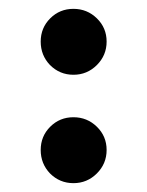

<svg xmlns="http://www.w3.org/2000/svg" viewBox="-20 -406 333 434"><path d="M93 -14Q72 -36 72 -67Q72 -98 93.5 -119.5Q115 -141 146 -141Q177 -141 199 -119.5Q221 -98 221 -67Q221 -36 199 -14Q177 8 146 8Q115 8 93 -14ZM93 -259Q72 -281 72 -312Q72 -343 93.5 -364.5Q115 -386 146 -386Q177 -386 199 -364.5Q221 -343 221 -312Q221 -281 199 -259Q177 -237 146 -237Q115 -237 93 -259Z"/></svg>

Font: Montserrat_am3
Style: Regular
Weight: 400
Designer: Julieta Ulanovsky
Foundry: Julieta Ulanovsky, Armenina letters added by Vahan Hovhannisyan
Version: Version 2.001